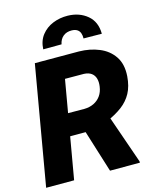

<svg xmlns="http://www.w3.org/2000/svg" viewBox="-134 -1017 900 1107"><g transform="rotate(-15 316.5 -463.0)"><path d="M124.5 -710.9 387.7 -710.4Q452.6 -709.5 507.3 -687Q562 -664.6 593.3 -618.4Q624.5 -572.3 619.6 -500.5Q615.2 -441.4 593.3 -401.1Q571.3 -360.8 533.7 -332.5Q496.1 -304.2 445.3 -282.2L384.8 -251H148.4L170.9 -383.3L331.5 -382.3Q363.8 -382.8 388.9 -395Q414.1 -407.2 430.2 -429.7Q446.3 -452.1 450.7 -484.4Q454.6 -510.7 448.7 -531.5Q442.9 -552.2 426.3 -564.5Q409.7 -576.7 382.3 -578.1L269 -578.6L168.5 0H1.5ZM382.8 0 284.7 -314.5 454.1 -315.4 561 -8.3V0ZM541.5 -774.9 432.6 -775.9Q433.1 -794.4 428 -808.3Q422.9 -822.3 410.6 -830.1Q398.4 -837.9 378.4 -838.4Q347.2 -838.9 327.1 -822.3Q307.1 -805.7 301.3 -775.9L191.9 -775.4Q194.3 -825.7 220.9 -859.6Q247.6 -893.6 289.1 -910.4Q330.6 -927.2 377.9 -926.3Q447.3 -924.8 494.1 -885.7Q541 -846.7 541.5 -774.9Z"/></g></svg>

Font: Roboto Black
Style: Italic
Weight: 900
Italic angle: -12°
Designer: Christian Robertson
Foundry: Google
Version: Version 3.0; 2020